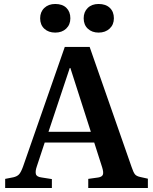

<svg xmlns="http://www.w3.org/2000/svg" viewBox="-20 -946 770 966"><path d="M6 0V-46L47 -54Q65 -58 75 -68Q85 -78 96 -108L306 -710H431L642 -106Q651 -79 659 -69Q667 -59 688 -55L724 -47V0H424V-46L474 -53Q493 -56 497.5 -67Q502 -78 494 -104L454 -229H205L165 -108Q157 -85 160.5 -70.5Q164 -56 190 -53L241 -45V0ZM224 -283H437L334 -604H331ZM476 -782Q443 -782 422 -801.5Q401 -821 401 -854Q401 -886 421.5 -906Q442 -926 476 -926Q512 -926 532.5 -906.5Q553 -887 553 -854Q553 -822 531.5 -802Q510 -782 476 -782ZM258 -782Q224 -782 203 -801.5Q182 -821 182 -854Q182 -886 203 -906Q224 -926 258 -926Q294 -926 314 -906.5Q334 -887 334 -854Q334 -822 313 -802Q292 -782 258 -782Z"/></svg>

Font: Literata 36pt SemiBold
Style: Regular
Weight: 600
Designer: Latin by Veronika Burian and Jose Scaglione. Greek by Irene Vlachou. Cyrillic by Vera Evstafieva.
Foundry: TypeTogether
Version: Version 3.002